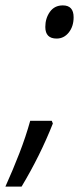

<svg xmlns="http://www.w3.org/2000/svg" viewBox="-70 -560 294 712"><path d="M140 -417Q167 -417 185 -439.5Q203 -462 203 -496Q203 -540 163 -540Q132 -540 115 -516Q98 -492 98 -460Q98 -417 140 -417ZM-50 132H10Q79 17 126 -102L122 -112H42Q26 -54 2 8Q-22 70 -50 132Z"/></svg>

Font: Noto Sans UI Condensed
Style: Italic
Weight: 400
Width: 3
Italic angle: -12°
Designer: Monotype Design Team
Foundry: Monotype Imaging Inc.
Version: Version 1.901